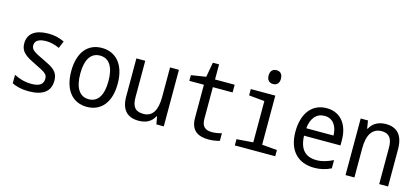

<svg xmlns="http://www.w3.org/2000/svg" viewBox="-61 -1255 3833 1757"><g transform="rotate(15 1855.0 -377.0)"><path d="M246 10C380 10 449 -43 449 -143C449 -234 393 -261 303 -304C212 -347 178 -365 178 -407C178 -451 214 -475 284 -475C323 -475 361 -467 410 -445L438 -513C386 -537 341 -547 286 -547C165 -547 94 -498 94 -404C94 -319 154 -288 244 -244C343 -196 364 -183 364 -141C364 -93 337 -62 252 -62C185 -62 131 -81 87 -104V-24C127 -2 182 10 246 10Z M796 10C929 10 1016 -88 1016 -267C1016 -449 926 -547 793 -547C660 -547 575 -449 575 -270C575 -88 663 10 796 10ZM795 -62C708 -62 661 -135 661 -269C661 -403 708 -475 794 -475C881 -475 928 -403 928 -268C928 -135 882 -62 795 -62Z M1287 10C1354 10 1407 -15 1436 -72H1441L1454 0H1524V-536H1440V-258C1440 -133 1402 -62 1313 -62C1239 -62 1205 -98 1205 -191V-536H1121V-176C1121 -50 1179 10 1287 10Z M1950 10C1986 10 2024 4 2054 -5V-77C2022 -68 1988 -63 1962 -63C1895 -63 1865 -94 1865 -164V-463H2052V-536H1866V-679H1807L1782 -539L1642 -517V-463H1780V-149C1780 -27 1852 10 1950 10Z M2389 -633C2423 -633 2447 -654 2447 -697C2447 -743 2423 -764 2389 -764C2354 -764 2330 -743 2330 -697C2330 -655 2354 -633 2389 -633ZM2197 0H2580V-59L2437 -71V-536H2205V-476L2353 -462V-71L2197 -59Z M2951 10C3007 10 3057 -2 3109 -27V-105C3056 -80 3009 -63 2954 -63C2848 -63 2790 -121 2786 -250H3131V-300C3131 -448 3054 -547 2923 -547C2785 -547 2700 -441 2700 -265C2700 -88 2795 10 2951 10ZM3046 -321H2788C2797 -417 2845 -474 2922 -474C3001 -474 3044 -412 3046 -321Z M3246 0H3330V-278C3330 -403 3374 -474 3464 -474C3534 -474 3565 -431 3565 -345V0H3649V-352C3649 -487 3587 -547 3484 -547C3417 -547 3360 -519 3332 -462H3327L3315 -536H3246Z"/></g></svg>

Font: Noto Sans Mono Condensed
Style: Regular
Weight: 400
Width: 3
Designer: Monotype Design Team
Foundry: Monotype Imaging Inc.
Version: Version 2.014